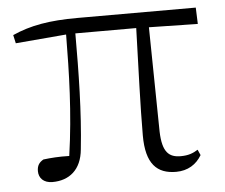

<svg xmlns="http://www.w3.org/2000/svg" viewBox="-43 -557 725 619"><g transform="rotate(-5 319.5 -247.0)"><path d="M503 14C541 14 569 -4 586 -33L578 -51C562 -41 547 -35 522 -35C484 -35 463 -53 461 -120L456 -458L614 -455L612 -508H229C138 -508 76 -497 18 -471L24 -444L188 -458C187 -333 184 -205 164 -67C131 -68 104 -66 80 -63C66 -55 59 -45 59 -27C59 -5 74 12 103 12C157 12 197 -19 203 -85C216 -205 218 -332 218 -459H415C411 -329 406 -204 406 -112C406 -20 441 14 503 14Z"/></g></svg>

Font: Noto Serif CJK SC ExtraLight
Style: Regular
Weight: 200
Designer: Ryoko NISHIZUKA 西塚涼子 (kana & ideographs); Frank Grießhammer (Latin, Greek & Cyrillic); Wenlong ZHANG 张文龙 (bopomofo); San
Foundry: Adobe
Version: Version 2.001;hotconv 1.1.0;makeotfexe 2.6.0